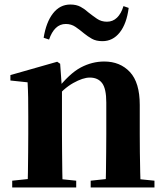

<svg xmlns="http://www.w3.org/2000/svg" viewBox="-20 -829 731 849"><path d="M34 0V-30L139 -41H210L317 -30V0ZM102 0Q103 -26 103.5 -68Q104 -110 104.5 -156Q105 -202 105 -236V-316Q105 -365 104.5 -397Q104 -429 102 -465L26 -473V-497L233 -556L246 -547L254 -435V-432V-236Q254 -202 254.5 -156Q255 -110 255.5 -68Q256 -26 257 0ZM381 0V-30L484 -41H554L663 -30V0ZM447 0Q448 -26 448.5 -67.5Q449 -109 449.5 -155Q450 -201 450 -236V-376Q450 -437 431.5 -461.5Q413 -486 377 -486Q347 -486 304 -462Q261 -438 218 -386L214 -431H230Q287 -504 337 -530.5Q387 -557 441 -557Q511 -557 554.5 -510.5Q598 -464 598 -365V-236Q598 -201 598.5 -155Q599 -109 600 -67.5Q601 -26 602 0ZM173 -662Q184 -731 214.5 -770Q245 -809 291 -809Q318 -809 337 -798.5Q356 -788 371 -774Q390 -759 409 -746Q428 -733 453 -733Q479 -733 497.5 -751Q516 -769 526 -802L549 -794Q540 -724 509.5 -685.5Q479 -647 433 -647Q405 -647 386.5 -657.5Q368 -668 352 -681Q333 -697 314 -710Q295 -723 271 -723Q245 -723 226.5 -705Q208 -687 197 -654Z"/></svg>

Font: Noto Serif TC ExtraLight ExtraBold
Style: Regular
Weight: 800
Version: Version 2.002-H1;hotconv 1.1.0;makeotfexe 2.6.0